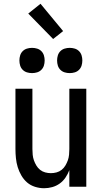

<svg xmlns="http://www.w3.org/2000/svg" viewBox="-20 -991 540 1019"><path d="M214 8Q190 8 166 0.5Q142 -7 124 -22.5Q106 -38 93.5 -59.5Q81 -81 74 -104Q67 -127 64.5 -151.5Q62 -176 62 -200V-520H152V-200Q152 -185 153.5 -169.5Q155 -154 160 -140Q165 -126 173 -112.5Q181 -99 193 -89.5Q205 -80 220 -76Q235 -72 250 -72Q265 -72 280 -76Q295 -80 307 -89.5Q319 -99 327 -112.5Q335 -126 340 -140Q345 -154 346.5 -169.5Q348 -185 348 -200V-520H438V0H348V-88Q340 -67 327.5 -48.5Q315 -30 297 -17Q279 -4 257.5 2Q236 8 214 8ZM350 -603Q336 -603 323 -607Q310 -611 300.5 -620.5Q291 -630 287 -643Q283 -656 283 -670Q283 -684 287 -697Q291 -710 300.5 -719.5Q310 -729 323 -733Q336 -737 350 -737Q364 -737 377 -733Q390 -729 399.5 -719.5Q409 -710 413 -697Q417 -684 417 -670Q417 -656 413 -643Q409 -630 399.5 -620.5Q390 -611 377 -607Q364 -603 350 -603ZM150 -603Q136 -603 123 -607Q110 -611 100.5 -620.5Q91 -630 87 -643Q83 -656 83 -670Q83 -684 87 -697Q91 -710 100.5 -719.5Q110 -729 123 -733Q136 -737 150 -737Q164 -737 177 -733Q190 -729 199.5 -719.5Q209 -710 213 -697Q217 -684 217 -670Q217 -656 213 -643Q209 -630 199.5 -620.5Q190 -611 177 -607Q164 -603 150 -603ZM262 -784 130 -919 195 -971 315 -826Z"/></svg>

Font: Iosevka SS10 Medium
Style: Regular
Weight: 500
Monospace: yes
Designer: Belleve Invis
Foundry: Belleve Invis
Version: Version 28.0.6; ttfautohint (v1.8.4)